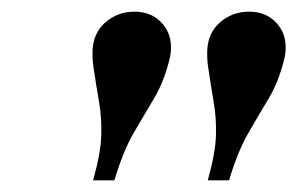

<svg xmlns="http://www.w3.org/2000/svg" viewBox="-20 -780 510 329"><path d="M466.5 -676.5Q457 -639 440.5 -611.5Q424 -584 405.8 -552.5Q387.5 -521 372.5 -471H336Q349 -517 350 -547.2Q351 -577.5 346.2 -604.8Q341.5 -632 336 -669.5Q335 -678 335 -689Q335 -722 356.2 -741Q377.5 -760 407 -760Q434.5 -760 452 -742.5Q469.5 -725 469.5 -699Q469.5 -687 466.5 -676.5ZM270 -676.5Q260.5 -639 244 -611.5Q227.5 -584 209.2 -552.5Q191 -521 176 -471H139.5Q152.5 -517 153.5 -547.2Q154.5 -577.5 149.8 -604.8Q145 -632 139.5 -669.5Q138.5 -678 138.5 -689Q138.5 -722 159.8 -741Q181 -760 210.5 -760Q238 -760 255.5 -742.5Q273 -725 273 -699Q273 -687 270 -676.5Z"/></svg>

Font: Bodoni* 06pt Medium
Style: Italic
Weight: 500
Italic angle: -13°
Version: Version 2.3